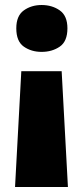

<svg xmlns="http://www.w3.org/2000/svg" viewBox="-20 -583 330 766"><path d="M65 -299H226L251 163H40ZM249 -470Q249 -418 218.5 -397Q188 -376 146 -376Q105 -376 75 -397Q45 -418 45 -470Q45 -520 75 -541.5Q105 -563 146 -563Q188 -563 218.5 -541.5Q249 -520 249 -470Z"/></svg>

Font: Noto Sans Armenian Black
Style: Regular
Weight: 900
Version: Version 2.007